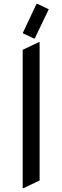

<svg xmlns="http://www.w3.org/2000/svg" viewBox="-20 -966 323 996"><path d="M97.7 9.8V-707.5L180.7 -747.1H185.5V-29.8L102.5 9.8ZM174.3 -945.8 232.9 -918 160.2 -766.6H155.3L97.7 -793.9L169.4 -945.8Z"/></svg>

Font: Nova Square
Style: Book
Weight: 400
Designer: Wojciech Kalinowski "wmk69" (wmk69@o2.pl)
Foundry: Wojciech Kalinowski "wmk69" (wmk69@o2.pl)
Version: Version 3.1.0; 2021-05-23